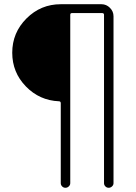

<svg xmlns="http://www.w3.org/2000/svg" viewBox="-20 -750 646 910"><path d="M259 -270Q167 -274 102.5 -340.5Q38 -407 38 -500Q38 -595 105.5 -662.5Q173 -730 268 -730H461Q484 -730 501 -713Q518 -696 518 -673V118Q518 127 511 133.5Q504 140 495 140Q486 140 479.5 133.5Q473 127 473 118V-680Q473 -688 464 -688H321Q313 -688 313 -680V118Q313 127 306 133.5Q299 140 290 140Q281 140 274.5 133.5Q268 127 268 118V-261Q268 -270 259 -270Z"/></svg>

Font: Rounded Mplus 1c Light
Style: Regular
Weight: 300
Version: Version 1.059.20150529